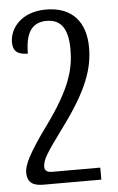

<svg xmlns="http://www.w3.org/2000/svg" viewBox="-53 -539 497 812"><g transform="rotate(-5 195.5 -133.5)"><path d="M173 -502C66 -502 18 -433 18 -377C18 -338 38 -323 81 -323C81 -411 109 -454 172 -454C235 -454 262 -409 262 -326C262 -245 243 -164 134 -14C52 98 30 147 30 177C30 224 59 235 99 235H344V184H139C116 184 108 174 108 160C109 129 124 106 203 -2C311 -148 341 -238 341 -326C341 -435 284 -502 173 -502Z"/></g></svg>

Font: Noto Serif Armenian ExtraCondensed Medium
Style: Regular
Weight: 500
Width: 2
Designer: Monotype Design Team
Foundry: Monotype Imaging Inc.
Version: Version 2.008